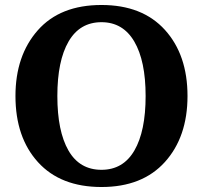

<svg xmlns="http://www.w3.org/2000/svg" viewBox="-20 -735 814 770"><path d="M42 -350Q42 -512 131.5 -613.5Q221 -715 387 -715Q551 -715 641.5 -615Q732 -515 732 -350Q732 -186 641.5 -85.5Q551 15 387 15Q223 15 132.5 -84.5Q42 -184 42 -350ZM387 -54Q474 -54 519 -131.5Q564 -209 564 -350Q564 -491 518.5 -568.5Q473 -646 387 -646Q300 -646 255 -568.5Q210 -491 210 -350Q210 -209 254.5 -131.5Q299 -54 387 -54Z"/></svg>

Font: Volkhov
Style: Bold
Weight: 700
Designer: Cyreal (www.cyreal.org)
Foundry: Cyreal (www.cyreal.org)
Version: Version 1.010